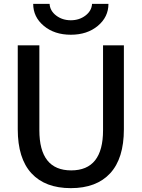

<svg xmlns="http://www.w3.org/2000/svg" viewBox="-20 -965 734 995"><path d="M152 -945H237Q239 -909 271 -884.5Q303 -860 347 -860Q391 -860 423 -884.5Q455 -909 457 -945H542Q542 -877 487 -831Q432 -785 347 -785Q262 -785 207 -831Q152 -877 152 -945ZM184 -730V-290Q184 -82 349 -82Q514 -82 514 -290V-730H622V-295Q622 -144 551 -67Q480 10 347 10Q214 10 143 -67Q72 -144 72 -295V-730Z"/></svg>

Font: M PLUS 1p Medium
Style: Regular
Weight: 500
Version: Version 1.062